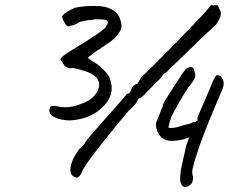

<svg xmlns="http://www.w3.org/2000/svg" viewBox="-20 -681 895 751"><path d="M748 -208H752Q752 -210 753 -223L809 -354Q822 -387 829 -387Q846 -387 849 -373V-374Q863 -356 844 -318Q751 -103 733 -19Q730 -5 735 10Q737 38 715 48Q695 56 688 36V37Q677 20 700 -74Q706 -98 707 -107L720 -144Q713 -142 698 -136Q672 -130 651 -130Q615 -130 600 -159Q594 -167 591 -184Q588 -201 594 -209Q615 -262 616 -264.5Q617 -267 617 -271Q624 -287 660 -342Q697 -401 707 -411Q729 -426 738 -412Q746 -385 743 -379Q733 -356 714 -337H715Q672 -270 650 -223Q637 -184 640 -181Q656 -177 690 -189Q725 -197 736 -203Q748 -203 748 -208ZM417 -337Q417 -284 357 -242Q312 -213 254 -210Q222 -210 197 -221Q172 -232 173 -247.5Q174 -263 180 -265.5Q186 -268 207 -265Q243 -256 286.5 -270.5Q330 -285 349 -306.5Q368 -328 368 -350Q368 -386 309 -404Q282 -413 264 -415Q251 -411 234 -422Q233 -423 217 -447Q216 -454 228.5 -463.5Q241 -473 287 -501Q365 -548 393 -573H392Q405 -591 402 -596.5Q399 -602 391 -604Q343 -608 338 -602Q332 -604 309.5 -599.5Q287 -595 286 -592Q285 -589 267 -583Q249 -577 246 -578Q240 -579 231.5 -594Q223 -609 223 -618Q231 -631 271 -650Q309 -660 372 -657H373Q444 -649 454 -591Q457 -575 452 -564Q439 -538 412 -518L351 -477L323 -455L340 -442Q377 -424 407 -381Q417 -354 417 -337ZM518 -290Q518 -278 484 -249Q325 -58 305 -18Q292 13 281 14Q254 10 255.5 -21Q257 -52 289 -97Q311 -115 314 -125Q322 -138 398.5 -224Q475 -310 477 -314Q481 -313 486 -318Q491 -323 495.5 -336Q500 -349 517 -353Q518 -355 521.5 -360Q525 -365 525.5 -367.5Q526 -370 530 -374.5Q534 -379 535 -382Q562 -405 677.5 -523.5Q793 -642 799 -653.5Q805 -665 817 -659Q824 -663 833 -659Q834 -653 842 -638Q850 -621 826 -586Q823 -583 816 -576.5Q809 -570 804 -565Q799 -560 785 -547.5Q771 -535 761.5 -525.5Q752 -516 720 -485Q688 -454 660 -427Q632 -400 631 -398Q620 -396 611 -378Q538 -305 536.5 -302.5Q535 -300 522 -295Z"/></svg>

Font: Caveat
Style: Regular
Weight: 400
Designer: Pablo Impallari
Foundry: Creative Lab NY
Version: Version 1.096; ttfautohint (v1.3)